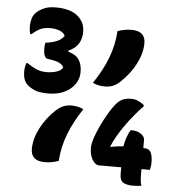

<svg xmlns="http://www.w3.org/2000/svg" viewBox="-59 -850 918 1000"><g transform="rotate(5 400.0 -350.0)"><path d="M419 -421Q466 -490 492 -557.5Q518 -625 523 -700Q540 -706 557.5 -709.5Q575 -713 595 -713Q668 -713 668 -650Q668 -598 640 -542.5Q612 -487 562 -440Q543 -422 524 -414.5Q505 -407 483 -407Q444 -407 419 -421ZM717 92Q708 93 698 94Q688 95 672 95Q641 95 622.5 84.5Q604 74 604 39V5H489Q468 5 453 -20.5Q438 -46 438 -80V-84Q438 -104 448.5 -135.5Q459 -167 476 -202.5Q493 -238 511.5 -269Q530 -300 545 -318Q563 -340 582 -347.5Q601 -355 623 -355Q644 -355 660.5 -348Q677 -341 693 -328V-322Q642 -268 602 -211.5Q562 -155 538 -100V-96Q574 -103 606 -105Q613 -152 636 -192H642Q672 -192 691 -178Q710 -164 710 -148V-105H714Q741 -105 750 -85.5Q759 -66 759 -35Q759 -22 757.5 -12.5Q756 -3 754 5H710V37Q710 55 712 69Q714 83 717 92ZM381 -279Q335 -210 308.5 -142.5Q282 -75 277 0Q260 6 242.5 9.5Q225 13 205 13Q132 13 132 -50Q132 -102 160.5 -158Q189 -214 238 -260Q258 -278 276.5 -285.5Q295 -293 317 -293Q356 -293 381 -279ZM345 -678Q345 -644 328.5 -617.5Q312 -591 277 -577V-571Q319 -559 334.5 -533.5Q350 -508 350 -472V-469Q350 -435 330 -406.5Q310 -378 274.5 -361.5Q239 -345 192 -345Q143 -345 119 -356Q95 -367 79 -382Q57 -404 57 -449Q57 -471 65 -493H71Q94 -477 118 -466Q142 -455 173 -455Q202 -455 226 -463Q250 -471 258 -487Q249 -504 229 -512Q209 -520 174 -524Q162 -526 156.5 -540Q151 -554 151 -574Q151 -595 154 -607Q189 -611 213.5 -621.5Q238 -632 251 -651Q245 -667 223.5 -676Q202 -685 173 -685Q142 -685 121 -675Q100 -665 78 -645H72Q68 -657 67 -666.5Q66 -676 66 -687Q66 -707 71.5 -725.5Q77 -744 90 -757Q105 -772 129.5 -783.5Q154 -795 192 -795Q268 -795 306.5 -763Q345 -731 345 -683Z"/></g></svg>

Font: Recursive Sn Csl St XBd
Style: Regular
Weight: 800
Version: Version 1.085;hotconv 1.1.0;makeotfexe 2.6.0; ttfautohint (v